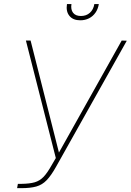

<svg xmlns="http://www.w3.org/2000/svg" viewBox="-20 -930 653 959"><path d="M65.4 9.8 69.3 -11.7H86.9Q127.9 -12.2 153.3 -19.5Q178.7 -26.9 197.8 -46.9Q216.8 -66.9 238.3 -105.5L258.8 -140.6L109.4 -727.5H132.8L274.4 -168L587.9 -727.5L613.3 -726.6L259.8 -96.7Q235.4 -53.2 213.1 -30Q190.9 -6.8 161.4 1.5Q131.8 9.8 85.9 9.8ZM380.9 -828.6Q344.7 -828.6 326.7 -850.8Q308.6 -873 314.5 -909.7H336.9Q332.5 -882.3 345 -866.2Q357.4 -850.1 384.3 -850.1Q411.1 -850.1 429 -866.2Q446.8 -882.3 451.2 -909.7H473.6Q469.7 -885.3 457 -866.9Q444.3 -848.6 424.8 -838.6Q405.3 -828.6 380.9 -828.6Z"/></svg>

Font: Inter Tight Thin
Style: Italic
Weight: 250
Italic angle: -9.39999°
Designer: Rasmus Andersson
Foundry: rsms
Version: Version 3.004